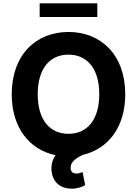

<svg xmlns="http://www.w3.org/2000/svg" viewBox="-20 -929 822 1152"><path d="M313.2 2.1C291.2 33.4 284.1 72.8 291.2 109.4C302.2 169.4 347.3 203.1 410.2 203.1C446.4 203.1 473.7 191.8 491.1 181.8L475.5 103.7C465.9 106.9 454.2 112.2 438.2 112.2C415.5 112.2 403.4 99.4 403.8 76.7C403.4 43 433.9 21 477.6 0C626.4 -34.8 731.5 -163 731.5 -363.6C731.5 -601.6 583.8 -737.2 391 -737.2C197.1 -737.2 50.4 -601.6 50.4 -363.6C50.4 -159.8 159.1 -29.8 313.2 2.1ZM391 -601.2C502.5 -601.2 575.6 -517.8 575.6 -363.6C575.6 -209.5 502.5 -126.1 391 -126.1C279.1 -126.1 206.3 -209.5 206.3 -363.6C206.3 -517.8 279.1 -601.2 391 -601.2ZM563.9 -827.1V-909.1H218V-827.1Z"/></svg>

Font: Inter-Hewn
Style: Bold
Weight: 700
Designer: Rasmus Andersson
Foundry: rsms
Version: Version 3.012;git-f93a4a705